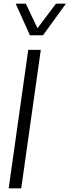

<svg xmlns="http://www.w3.org/2000/svg" viewBox="-20 -1020 377 1040"><path d="M65 -1000H120L183 -867L283 -1000H337L213 -829H142ZM133 -750H201L95 0H27Z"/></svg>

Font: Oakes Grotesk Light
Style: Italic
Weight: 300
Italic angle: -8°
Designer: Samuel Oakes
Foundry: Samuel Oakes
Version: Version 1.000;PS 001.000;hotconv 1.0.88;makeotf.lib2.5.64775